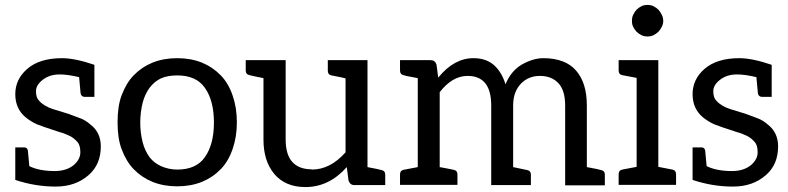

<svg xmlns="http://www.w3.org/2000/svg" viewBox="-20 -750 3198 779"><path d="M231 -514Q284 -514 363 -487V-357H324Q310 -357 307 -371L301 -437Q254 -448 223 -448H222Q181 -448 153 -426Q126 -405 126 -380Q126 -354 138 -342Q158 -319 196 -307L258 -288L306 -270Q326 -263 348 -244Q389 -212 389 -156Q389 -83 340 -40Q287 7 206 7Q123 7 42 -20V-152H78Q90 -152 93 -140L99 -76Q139 -56 202 -56Q250 -56 280 -81Q306 -104 306 -132Q306 -161 294 -174Q280 -190 264 -198Q242 -209 222 -214Q148 -238 129 -246Q105 -257 84 -274Q42 -309 42 -368Q42 -428 90 -470Q140 -514 232 -514Z M799 -496Q843 -478 876 -444Q907 -412 924 -362Q941 -313 941 -254Q941 -195 924 -146Q907 -96 876 -64Q843 -30 799 -12Q754 6 699 6Q644 6 599 -12Q555 -30 522 -64Q492 -95 473 -146Q457 -189 457 -254Q457 -319 473 -362Q492 -413 522 -444Q555 -478 599 -496Q644 -514 699 -514Q754 -514 799 -496ZM811 -112Q848 -164 848 -253Q848 -342 811 -394Q776 -444 699 -444Q660 -444 633 -432Q607 -420 587 -394Q568 -368 559 -334Q549 -294 549 -252Q549 -212 559 -172Q568 -138 587 -112Q605 -89 633 -76Q665 -62 699 -62Q776 -62 811 -112Z M1245 -62Q1320 -62 1382 -132V-432Q1373 -435 1325 -444Q1310 -447 1310 -463V-506H1471V-72Q1519 -63 1528 -60Q1543 -57 1543 -42V1H1418Q1400 1 1394 -18L1387 -72Q1315 9 1219 9Q1138 9 1093 -44Q1049 -97 1049 -183V-433Q1003 -442 993 -445Q977 -448 977 -464V-506H1139V-184Q1139 -124 1165 -94Q1192 -63 1245 -63Z M1758 -435Q1822 -514 1901 -514Q1953 -514 1985 -485Q2016 -457 2031 -408Q2053 -462 2097 -488Q2143 -514 2185 -514Q2229 -514 2263 -501Q2295 -489 2317 -464Q2361 -414 2361 -322V-72Q2411 -63 2419 -60Q2434 -57 2434 -42V2H2273V-321Q2273 -382 2247 -411Q2219 -442 2171 -442Q2125 -442 2095 -412Q2062 -379 2062 -322V-72L2119 -60Q2134 -57 2134 -42V1H1973V-322Q1973 -442 1877 -442Q1815 -442 1764 -376V-72L1791 -67Q1818 -61 1821 -61Q1836 -58 1836 -42V0H1603V-42Q1603 -58 1617 -61L1675 -72V-433Q1625 -442 1617 -445Q1603 -448 1603 -464V-506H1727Q1745 -506 1751 -488Z M2549 -641Q2544 -651 2544 -665Q2544 -680 2549 -690Q2556 -704 2563 -711Q2571 -719 2583 -725Q2593 -730 2607 -730Q2621 -730 2631 -725Q2643 -719 2651 -711Q2658 -704 2665 -690Q2671 -678 2671 -665Q2671 -653 2665 -641Q2659 -629 2651 -621Q2643 -613 2631 -607Q2621 -602 2607 -602Q2593 -602 2583 -607Q2571 -613 2563 -621Q2555 -629 2549 -641ZM2708 -62Q2723 -59 2723 -43V0H2490V-43Q2490 -59 2505 -62L2563 -73V-434L2505 -445Q2490 -448 2490 -464V-506H2651V-73Z M2979 -514Q3032 -514 3111 -487V-357H3072Q3058 -357 3055 -371L3049 -437Q3002 -448 2971 -448H2970Q2929 -448 2901 -426Q2874 -405 2874 -380Q2874 -354 2886 -342Q2906 -319 2944 -307L3006 -288L3054 -270Q3074 -263 3096 -244Q3137 -212 3137 -156Q3137 -83 3088 -40Q3035 7 2954 7Q2871 7 2790 -20V-152H2826Q2838 -152 2841 -140L2847 -76Q2887 -56 2950 -56Q2998 -56 3028 -81Q3054 -104 3054 -132Q3054 -161 3042 -174Q3028 -190 3012 -198Q2990 -209 2970 -214Q2896 -238 2877 -246Q2853 -257 2832 -274Q2790 -309 2790 -368Q2790 -428 2838 -470Q2888 -514 2980 -514Z"/></svg>

Font: Aleo
Style: Regular
Weight: 400
Designer: Alessio Laiso
Version: Version 1.1